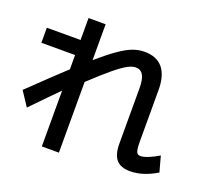

<svg xmlns="http://www.w3.org/2000/svg" viewBox="-134 -916 1206 1124"><g transform="rotate(20 469.0 -354.0)"><path d="M654.3 -126V-469.7Q654.3 -524.9 639.2 -551Q624 -577.1 592.8 -577.1Q571.3 -577.1 541.5 -561Q511.7 -544.9 464.1 -505.6Q416.5 -466.3 339.8 -394.5V45.9H233.4V-301.8Q174.8 -243.2 98.6 -164.1Q90.8 -155.3 73.2 -137.7L14.6 -226.6Q147.9 -355.5 233.4 -434.6V-523.4H23.4V-617.2H233.4V-753.9H339.8V-530.3Q409.2 -590.3 456.5 -622.8Q503.9 -655.3 539.3 -668Q574.7 -680.7 610.4 -680.7Q686 -680.7 724.4 -634.3Q762.7 -587.9 762.7 -498V-177.7Q762.7 -145.5 765.6 -128.7Q768.6 -111.8 775.4 -105.2Q782.2 -98.6 794.9 -98.6Q813 -98.6 841.6 -109.9Q870.1 -121.1 906.2 -142.6L932.6 -45.9Q846.7 5.9 767.6 5.9Q708.5 5.9 681.4 -25.9Q654.3 -57.6 654.3 -126Z"/></g></svg>

Font: Pretendard JP SemiBold
Style: Regular
Weight: 600
Designer: Base glyphs from Inter by Rasmus Andersson; Hangeul glyphs from Noto Sans CJK(Source Han Sans) by Jang Soo-young and Kan
Foundry: Kil Hyung-jin
Version: Version 1.309